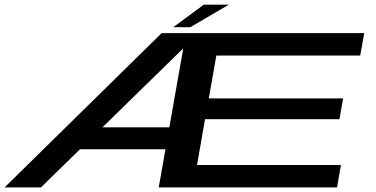

<svg xmlns="http://www.w3.org/2000/svg" viewBox="-22 -820 1647 840"><path d="M-2 0H157L810.5 -638.5L817.5 -675H685ZM251.5 -167H717L734 -263H307.5ZM672.5 0H1452.5L1469.5 -98H840L875 -298.5H1463L1479 -389.5H891.5L924.5 -577H1554L1571.5 -675H791.5ZM736 -701H810.5L979 -799.5H869.5Z"/></svg>

Font: Anybody ExtraExpanded Medium
Style: Italic
Weight: 500
Width: 8
Italic angle: -10°
Version: Version 1.113;gftools[0.9.25]